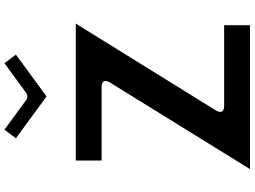

<svg xmlns="http://www.w3.org/2000/svg" viewBox="-159 -998 1132 854"><g transform="rotate(-90 407.0 -571.0)"><path d="M257.2 -1117.2 219.1 -1066.2 405 -930 590.9 -1066.2 552.8 -1117.2 419.8 -1019.8C411.8 -1014 399.2 -1013.3 390.2 -1019.8ZM729.1 -800H120V-685H445C492.9 -685 466.3 -646.9 466.3 -646.9L81.8 -25H722V-140H365C317.1 -140 343.7 -178.2 343.7 -178.2Z"/></g></svg>

Font: Hussar Ekologiczny
Style: Regular
Weight: 400
Foundry: Cannot Into Space Fonts
Version: Version 0.97